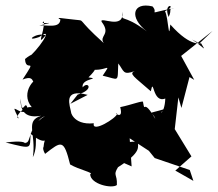

<svg xmlns="http://www.w3.org/2000/svg" viewBox="-40 -596 784 690"><path d="M239 -256C301 -274 276 -306 257 -282C251 -316 325 -311 278 -318C341 -380 265 -350 272 -349C340 -332 366 -380 329 -324C390 -310 382 -297 385 -368C406 -341 401 -324 445 -341C421 -331 442 -321 502 -268C513 -323 507 -223 554 -242C552 -179 521 -185 555 -205C480 -183 508 -200 518 -169C472 -249 482 -184 474 -229C477 -237 432 -219 392 -211C406 -159 363 -197 381 -187C379 -172 289 -116 297 -153C218 -145 213 -203 216 -190C212 -216 183 -280 275 -255L213 -223ZM650 -454C693 -426 703 -406 683 -440C685 -444 650 -420 572 -508C566 -442 566 -529 553 -556C602 -577 544 -591 566 -535C580 -563 562 -564 587 -567C477 -546 534 -545 508 -573C436 -590 423 -533 488 -483C397 -552 396 -511 400 -554C407 -486 317 -539 325 -518C361 -471 314 -468 333 -441C228 -535 270 -520 231 -525C180 -530 158 -536 177 -526C175 -492 127 -508 101 -504C185 -524 92 -504 118 -519C119 -475 89 -427 124 -469C92 -482 44 -443 101 -463C161 -507 93 -411 58 -386C130 -401 95 -422 50 -384C52 -332 98 -397 41 -310C100 -334 59 -269 113 -314C88 -328 30 -263 74 -211C40 -215 11 -171 27 -171C-11 -244 32 -173 60 -200C52 -252 39 -165 34 -242C31 -170 83 -176 108 -180C48 -161 91 -117 78 -31C106 -85 65 -158 122 -179C59 -142 73 -82 52 -83C27 -59 97 -98 -20 -84C80 -59 66 -61 70 -115C136 -61 121 -121 116 -64C155 -67 96 -89 122 -43C181 -89 189 -97 212 -5C244 14 300 25 284 30C285 66 362 83 380 69C382 28 365 36 384 5C472 -51 454 -68 456 -86C393 -91 400 -68 356 -32L433 2L426 -99L495 -54L516 -28L642 15L655 54L590 17L648 -34L588 -132L601 -246L612 -208L641 -319L658 -309L611 -395L724 -485L677 -440Z"/></svg>

Font: Hussar Lance
Style: ExBd
Weight: 700
Foundry: Cannot Into Space Fonts, PlusOne Fonts
Version: Version 2.270